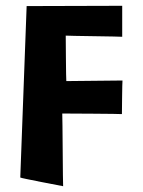

<svg xmlns="http://www.w3.org/2000/svg" viewBox="-20 -725 493 663"><path d="M50 -112C50 -110 198 -82 198 -82C197 -82 196 -325 195 -333C205 -333 401 -332 401 -331C401 -331 402 -446 403 -447L209 -445C208 -446 207 -599 207 -602C209 -601 402 -599 402 -598V-705L72 -704Z"/></svg>

Font: Getaway
Style: Regular
Weight: 400
Version: Version 0.1